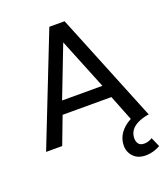

<svg xmlns="http://www.w3.org/2000/svg" viewBox="-163 -815 1009 1154"><g transform="rotate(-20 341.5 -237.5)"><path d="M13 0 288.5 -700H386L670 0H564L494.5 -175.5H182.5L116 0ZM209 -257.5H467L335 -583.5ZM571 225Q520 225 492 195.2Q464 165.5 464.5 123Q465.5 79.5 489.8 46Q514 12.5 554.5 -9.5Q595 -31.5 644.5 -40L662 0Q624.5 7 597 20.5Q569.5 34 554.5 54.8Q539.5 75.5 539 104Q538.5 125.5 549.2 140.2Q560 155 585 155Q599.5 155 612.8 150.8Q626 146.5 637 139L663.5 199.5Q642.5 211.5 618.8 218.2Q595 225 571 225Z"/></g></svg>

Font: Geologica Cursive Light
Style: Regular
Weight: 300
Designer: Sindre Bremnes, Frode Helland
Foundry: Monokrom Skriftforlag AS
Version: Version 1.010;gftools[0.9.28]